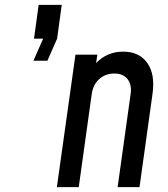

<svg xmlns="http://www.w3.org/2000/svg" viewBox="-20 -770 693 790"><path d="M117.5 -520H175L215 -611L234 -750H139L120 -611H157.5ZM214 0H304L357.5 -383.5Q363 -421.5 388.2 -444.5Q413.5 -467.5 450.5 -467.5Q486.5 -467.5 504.8 -444.5Q523 -421.5 517.5 -383.5L464 0H554L607.5 -383.5Q619 -464.5 586 -511Q553 -557.5 487 -557.5Q420.5 -557.5 375.5 -510.5L380.5 -545H290.5Z"/></svg>

Font: Mohave Medium
Style: Italic
Weight: 500
Italic angle: -8°
Designer: Gumpita Rahayu
Foundry: Tokotype
Version: Version 2.002; ttfautohint (v1.8.3)